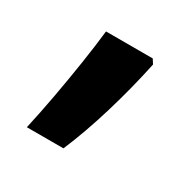

<svg xmlns="http://www.w3.org/2000/svg" viewBox="-75 -201 407 409"><g transform="rotate(30 128.0 3.5)"><path d="M201 -116Q187 -50 167.5 15Q148 80 125 134H35Q44 94 52.5 47.5Q61 1 68 -44.5Q75 -90 79 -127H194Z"/></g></svg>

Font: Noto Sans Hebrew Condensed SemiBold
Style: Regular
Weight: 600
Width: 3
Designer: Monotype Design Team
Foundry: Monotype Imaging Inc.
Version: Version 2.004; ttfautohint (v1.8.4.7-5d5b)